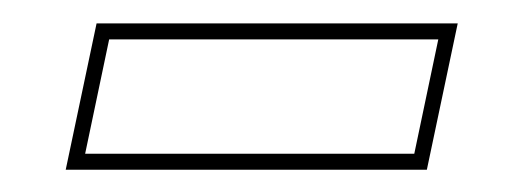

<svg xmlns="http://www.w3.org/2000/svg" viewBox="-20 -708 458 168"><path d="M37.5 -559.5 64.5 -687.5H380.5L353.5 -559.5ZM54.5 -573.5H342.5L363.5 -673.5H75.5Z"/></svg>

Font: Tourney Thin
Style: Italic
Weight: 100
Italic angle: -12°
Designer: Tyler Finck
Foundry: Etcetera Type Co
Version: Version 1.015